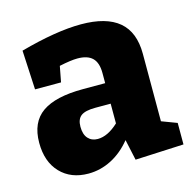

<svg xmlns="http://www.w3.org/2000/svg" viewBox="-88 -639 744 742"><g transform="rotate(-15 284.0 -268.5)"><path d="M500 -109 561 -86V0L367 9L349 -74Q314 -31 270 -8.5Q226 14 178 14Q108 14 66 -30Q24 -74 24 -150Q24 -232 77.5 -269.5Q131 -307 241 -307H330V-348Q330 -389 310.5 -408Q291 -427 251 -427Q225 -427 178 -417L166 -354H62L54 -511Q199 -551 298 -551Q399 -551 449.5 -508.5Q500 -466 500 -379ZM330 -146V-225H269Q228 -225 211 -212Q194 -199 194 -169Q194 -138 208.5 -122Q223 -106 247 -106Q287 -106 330 -146Z"/></g></svg>

Font: Bitter Pro ExtraBold
Style: Regular
Weight: 800
Designer: Sol Matas, and Bitter project Authors
Foundry: Sol Matas
Version: Version 1.010